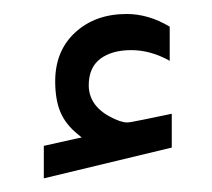

<svg xmlns="http://www.w3.org/2000/svg" viewBox="-20 -1160 309 280"><path d="M93.3 -964.4Q75.7 -978.5 68.1 -996.6Q60.5 -1014.6 60.5 -1041.5Q60.5 -1085.9 89.8 -1112.8Q119.1 -1139.6 164.6 -1139.6Q196.8 -1139.6 227.5 -1121.1V-1071.3Q199.7 -1086.9 171.4 -1086.9Q143.1 -1086.9 126.2 -1074.2Q109.4 -1061.5 109.4 -1035.2Q109.9 -1000 154.8 -983.4Q161.1 -981.4 165.5 -981.4Q167.5 -981.4 170.4 -981.9Q179.2 -983.4 189.5 -985.6Q199.7 -987.8 211.7 -990.2Q223.6 -992.7 230.5 -994.1V-944.8L43.9 -899.9V-947.3L91.8 -958L99.1 -959.5Z"/></svg>

Font: Shabnam Light FD
Style: Light-FD
Weight: 300
Foundry: DejaVu fonts team - Redesigned by Saber Rastikerdar - Based on Vazir font
Version: Version 5.0.0